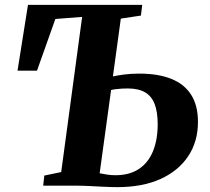

<svg xmlns="http://www.w3.org/2000/svg" viewBox="-20 -763 862 789"><path d="M463 6Q439 6 408.2 4.5Q377.5 3 347.2 1.5Q317 0 294 0H157.5L162 -41.5L231.5 -56L317.5 -693.5L207.5 -685L132 -472.5H52L95 -743H564.5L559 -699L476.5 -686.5L444 -449Q461.5 -453 490 -456.8Q518.5 -460.5 553 -460.5Q629.5 -460.5 683.2 -439.2Q737 -418 765.2 -374Q793.5 -330 793.5 -262Q793.5 -181 753.2 -120.8Q713 -60.5 639 -27.2Q565 6 463 6ZM454.5 -43Q512.5 -43 551 -68.8Q589.5 -94.5 608.8 -141.8Q628 -189 628 -252.5Q628 -303 615.5 -335.5Q603 -368 575.8 -383.8Q548.5 -399.5 505 -399.5Q493.5 -399.5 480.2 -398.8Q467 -398 455.2 -396.5Q443.5 -395 436.5 -393L389.5 -51Q403.5 -48 420.2 -45.5Q437 -43 454.5 -43Z"/></svg>

Font: Merriweather 48pt ExtraBold
Style: Italic
Weight: 800
Italic angle: -7.8°
Version: Version 2.101